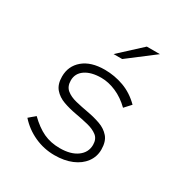

<svg xmlns="http://www.w3.org/2000/svg" viewBox="-163 -825 927 965"><g transform="rotate(30 300.0 -342.5)"><path d="M284 10Q223 10 168 -15Q113 -40 73 -85L109 -116Q153 -73 195 -53.5Q237 -34 290 -34Q353 -34 390 -61Q427 -88 427 -132Q427 -166 405 -183Q383 -200 348 -208.5Q313 -217 273.5 -224Q234 -231 199 -243.5Q164 -256 142 -281.5Q120 -307 120 -352Q120 -413 165 -451Q210 -489 290 -489Q347 -489 400.5 -469.5Q454 -450 498 -406L464 -369Q425 -407 381 -426Q337 -445 295 -445Q237 -445 202.5 -421.5Q168 -398 168 -357Q168 -322 190 -304Q212 -286 247 -277.5Q282 -269 321.5 -262Q361 -255 396 -242.5Q431 -230 453 -204.5Q475 -179 475 -132Q475 -91 451 -58.5Q427 -26 384 -8Q341 10 284 10ZM288 -579 414 -695H490L338 -579Z"/></g></svg>

Font: Red Hat Mono
Style: Italic
Weight: 300
Italic angle: -12°
Monospace: yes
Designer: Pentagram, MCKL
Foundry: Pentagram, MCKL
Version: Version 1.023